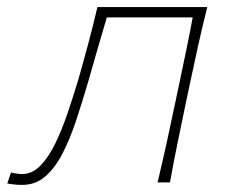

<svg xmlns="http://www.w3.org/2000/svg" viewBox="-60 -514 644 541"><path d="M2.5 7Q-18 7 -39.5 3L-29 -28Q-21 -26 -12 -24.8Q-3 -23.5 2 -23.5Q30.5 -23.5 53.8 -47.2Q77 -71 96 -110.2Q115 -149.5 131 -196.8Q147 -244 161 -291Q175.5 -341.5 189.2 -393Q203 -444.5 214.5 -494H524Q510 -438 498.2 -385Q486.5 -332 473.5 -270.5L463 -221Q450.5 -161 439.8 -108.8Q429 -56.5 419 0H384Q397.5 -56.5 409 -108.8Q420.5 -161 433 -221L443.5 -270.5Q455 -325.5 464.5 -371Q474 -416.5 483 -465H241Q214.5 -375.5 188 -282Q171.5 -225.5 154.2 -173.8Q137 -122 116 -81.2Q95 -40.5 67.5 -16.8Q40 7 2.5 7Z"/></svg>

Font: Commissioner Flair Thin
Style: Italic
Weight: 100
Italic angle: -12°
Designer: Kostas Bartsokas
Foundry: Kostas Bartsokas
Version: Version 1.000; ttfautohint (v1.8.3)